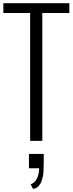

<svg xmlns="http://www.w3.org/2000/svg" viewBox="-38 -860 443 1172"><path d="M201.2 167H138.7V79.6H229V122.1Q229 197.3 224.1 215.8Q218.8 234.4 215.8 245.1Q211.9 259.3 197.8 275.9Q183.6 292 162.6 292L149.4 265.1Q189.9 250 199.2 190.4Q201.2 177.7 201.2 167ZM146 0V-780.8H-17.6V-840.3H385.3V-780.8H220.2V0Z"/></svg>

Font: Oswald-Light
Style: Light
Weight: 300
Designer: vernon adams
Foundry: vernon adams
Version: Version ; ttfautohint (v0.92.18-e454-dirty) -l 8 -r 50 -G 20